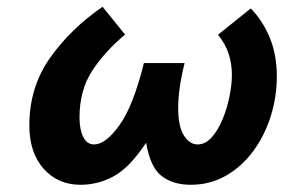

<svg xmlns="http://www.w3.org/2000/svg" viewBox="-20 -520 827 553"><path d="M394.5 -338.4H511.7Q502 -299.3 497.6 -267.3Q493.2 -235.4 493.2 -210Q493.2 -155.3 509.8 -129.6Q526.4 -104 548.8 -104Q571.8 -104 590.1 -124.8Q608.4 -145.5 621.3 -177Q634.3 -208.5 641.1 -242.9Q647.9 -277.3 647.9 -304.2Q647.9 -335.4 638.9 -364Q629.9 -392.6 607.9 -419.9L702.1 -495.6Q736.3 -461.4 756.8 -411.9Q777.3 -362.3 777.3 -300.3Q777.3 -241.2 759.8 -185.3Q742.2 -129.4 709.5 -85Q676.8 -40.5 631.1 -14.2Q585.4 12.2 529.3 12.2Q478 12.2 445.3 -13.2Q412.6 -38.6 400.9 -108.9Q354 -38.1 308.6 -12.9Q263.2 12.2 211.9 12.2Q146.5 12.2 105.5 -34.2Q64.5 -80.6 64.5 -158.7Q64.5 -268.6 123.8 -352.8Q183.1 -437 275.4 -500.5L340.3 -420.4Q282.2 -372.1 245.6 -316.2Q209 -260.3 209 -181.6Q209 -147.5 219.7 -125.7Q230.5 -104 251 -104Q284.2 -104 324 -159.4Q363.8 -214.8 394.5 -338.4Z"/></svg>

Font: Andika
Style: Bold Italic
Weight: 700
Italic angle: -14°
Designer: Victor Gaultney, Annie Olsen, Julie Remington, Don Collingsworth, Eric Hays, Becca Hirsbrunner
Foundry: SIL International
Version: Version 6.101